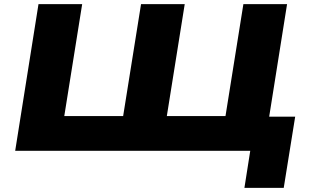

<svg xmlns="http://www.w3.org/2000/svg" viewBox="-20 -725 1486 923"><path d="M1155 178 1183 0H53L165 -705H375L289 -167H572L658 -705H868L782 -167H1064L1150 -705H1360L1274 -164H1399L1344 178Z"/></svg>

Font: Nunito Sans 10pt Expanded Black
Style: Italic
Weight: 900
Width: 7
Italic angle: -9°
Designer: Vernon Adams
Foundry: Vernon Adams
Version: Version 3.101;gftools[0.9.27]